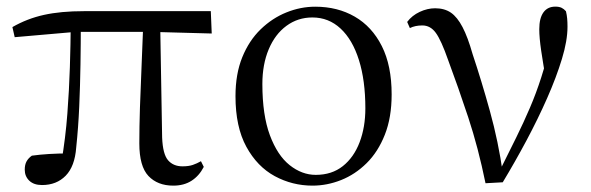

<svg xmlns="http://www.w3.org/2000/svg" viewBox="-20 -551 1802 585"><path d="M108 12.8Q83.1 12.8 69.3 -0.4Q55.4 -13.7 55.4 -34.1Q55.4 -49.2 60.9 -59.2Q66.4 -69.2 77.1 -76.7Q101.6 -80.1 129.7 -81.8Q157.7 -83.5 191 -83.6L167.1 -56.8Q179.7 -131.3 185.2 -204.1Q190.7 -276.8 192.9 -346.5Q195.1 -416.2 195.6 -482H226.2Q226.2 -419.6 225.2 -354.8Q224.2 -290 221.4 -226Q218.6 -162 212.2 -101.6Q208 -44.2 180.2 -15.7Q152.4 12.8 108 12.8ZM24.8 -437.7 17.8 -468.5Q62.4 -494.2 113.7 -505.6Q165 -517 236.1 -517H622.3L625.1 -448.9L437.6 -454H211.8ZM508 14.6Q460.2 14.6 432.3 -14.8Q404.5 -44.3 404.5 -114.1Q404.5 -163.3 406.4 -222.9Q408.4 -282.5 411.3 -348.6Q414.2 -414.7 416.6 -482H468L474 -131.8Q476 -81.3 492 -62.8Q508.1 -44.2 535.9 -44.2Q554.9 -44.2 567.4 -48.5Q579.9 -52.8 592.3 -59.8L600.9 -42.5Q586.7 -15 563.5 -0.2Q540.4 14.6 508 14.6Z M932.1 14.6Q870.7 14.6 817.2 -14.3Q763.7 -43.3 730.6 -103.8Q697.5 -164.4 697.5 -258Q697.5 -325.8 718.2 -376.7Q738.9 -427.5 774.1 -461.6Q809.4 -495.8 852.7 -513.2Q895.9 -530.6 940.5 -530.6Q1008.5 -530.6 1060.9 -500.3Q1113.4 -470 1143.4 -410.5Q1173.3 -351.1 1173.3 -263.4Q1173.3 -193 1152.6 -140.7Q1131.9 -88.3 1097.1 -53.9Q1062.2 -19.4 1019.3 -2.4Q976.5 14.6 932.1 14.6ZM942 -18.2Q991 -18.2 1024.6 -44.9Q1058.2 -71.6 1075.7 -117.6Q1093.2 -163.6 1093.2 -220.9Q1093.2 -306 1073.6 -368.1Q1054.1 -430.2 1017.7 -464Q981.4 -497.8 931.8 -497.8Q887.4 -497.8 852.7 -472.2Q818 -446.7 798.7 -400.7Q779.4 -354.8 779.4 -294.9Q779.4 -200.6 802.3 -139Q825.3 -77.4 862.6 -47.8Q899.9 -18.2 942 -18.2Z M1459.3 7.3Q1437.3 -100.7 1406.6 -193.6Q1375.8 -286.5 1345.7 -367.2Q1324.2 -428.8 1307.7 -451.1Q1291.3 -473.5 1266.8 -473.5Q1244.8 -473.5 1228.8 -465.5L1220.6 -484.2Q1235.3 -503.8 1258.8 -514.8Q1282.4 -525.8 1305.8 -525.8Q1334.3 -525.8 1353.9 -512.4Q1373.4 -498.9 1389.3 -468.4Q1405.3 -437.9 1419.9 -386.3Q1446.8 -305.9 1472.7 -212.5Q1498.6 -119.1 1512.2 -22.3H1497.7L1504.1 -33.8Q1530.7 -86.9 1553.2 -132.7Q1575.7 -178.4 1594.6 -222.6Q1613.6 -266.8 1629.3 -315.8Q1644.9 -364.7 1658.7 -423.6L1645.7 -295.2Q1634.9 -355.7 1629 -395.9Q1623.1 -436.1 1623.1 -462Q1623.1 -495.7 1635.8 -513.3Q1648.5 -530.8 1671.9 -530.8Q1683.8 -530.8 1691.2 -527.2Q1698.5 -523.6 1704.4 -516.7Q1707.1 -505.4 1708.1 -494.5Q1709.1 -483.5 1709.1 -469.6Q1709.1 -427.2 1692.1 -371.4Q1675.2 -315.7 1647.2 -252.2Q1619.2 -188.7 1584.1 -122.9Q1549 -57.2 1511.8 4.4Z"/></svg>

Font: Noto Serif SC ExtraLight
Style: Regular
Weight: 200
Designer: Ryoko NISHIZUKA 西塚涼子 (kana & ideographs); Frank Grießhammer (Latin, Greek & Cyrillic); Wenlong ZHANG 张文龙 (bopomofo); San
Foundry: Adobe
Version: Version 2.002-H1;hotconv 1.1.0;makeotfexe 2.6.0